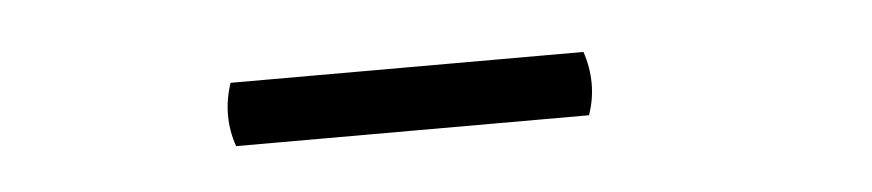

<svg xmlns="http://www.w3.org/2000/svg" viewBox="-23 -695 645 142"><g transform="rotate(-5 300.0 -623.5)"><path d="M149 -647H411Q419 -623 411 -600H149Q141 -623 149 -647Z"/></g></svg>

Font: Arima Medium
Style: Regular
Weight: 500
Designer: Joana Correia and Natanael Gama
Foundry: NDISCOVER
Version: Version 1.101;gftools[0.9.23]